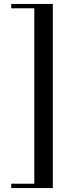

<svg xmlns="http://www.w3.org/2000/svg" viewBox="-20 -779 295 974"><path d="M248 175H37V153H154V-737H37V-759H248Z"/></svg>

Font: EIisabethische
Style: Book
Weight: 400
Designer: Salychow
Version: Version 1.3